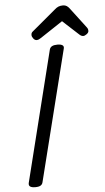

<svg xmlns="http://www.w3.org/2000/svg" viewBox="-71 -1182 677 1239"><g transform="rotate(-5 267.5 -562.5)"><path d="M106 14Q84 14 73.5 7Q63 0 66 -16L277 -863Q281 -877 293.5 -883.5Q306 -890 328 -890Q350 -890 360.5 -883Q371 -876 367 -861L155 -14Q152 0 140.5 7Q129 14 106 14ZM197 -931Q186 -931 176.5 -943Q167 -955 167 -966Q167 -974 169.5 -979Q172 -984 177 -988L331 -1117Q344 -1129 356.5 -1134Q369 -1139 386 -1139Q400 -1139 410 -1132.5Q420 -1126 428 -1115L528 -983Q533 -976 534 -971Q535 -966 535 -961Q535 -950 522 -940.5Q509 -931 500 -931Q491 -931 484 -935.5Q477 -940 470 -947L371 -1038L226 -942Q219 -937 212 -934Q205 -931 197 -931Z"/></g></svg>

Font: Playwrite IS
Style: Regular
Weight: 400
Designer: Veronika Burian, José Scaglione
Foundry: TypeTogether
Version: Version 1.002